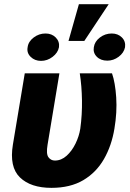

<svg xmlns="http://www.w3.org/2000/svg" viewBox="-20 -901 628 931"><path d="M100.1 -545.5H268.1L210.6 -198.9Q203.1 -154.8 214.8 -138.7Q226.6 -122.5 246.1 -122.5Q277.3 -122.5 303.1 -145.8Q328.8 -169 346.2 -204.7Q363.6 -240.4 369.3 -277Q378.6 -343.8 377.5 -414.2Q376.4 -484.7 366.8 -545.5H523.1Q538.7 -500.7 543.5 -428.8Q548.3 -356.9 534.8 -277Q521.3 -194.6 484 -129.6Q446.7 -64.6 383.7 -27.3Q320.7 9.9 229.4 9.9Q128.9 9.9 76.7 -40.7Q24.5 -91.3 42.6 -200.3ZM312.1 -702.4 362.6 -880.7H507.1L388.8 -702.4ZM114 -672.2Q117.5 -699.6 143.3 -719.1Q169 -738.6 200.6 -738.6Q231.2 -738.6 250.4 -719.1Q269.5 -699.6 266 -672.2Q260.7 -644.9 235.1 -625.4Q209.5 -605.8 179 -605.8Q148.4 -605.8 128.6 -625.4Q108.7 -644.9 114 -672.2ZM435 -671.9Q438.9 -699.6 464.3 -719.1Q489.7 -738.6 522 -738.6Q551.8 -738.6 571 -719.5Q590.2 -700.3 586.3 -671.9Q580.6 -644.5 555.4 -625.7Q530.2 -606.9 500.4 -606.9Q468 -606.9 449.2 -626.1Q430.4 -645.2 435 -671.9Z"/></svg>

Font: Inter UI Extra Bold
Style: Italic
Weight: 800
Italic angle: 9.39999°
Designer: Rasmus Andersson
Foundry: rsms
Version: 3.2;8d6f07862